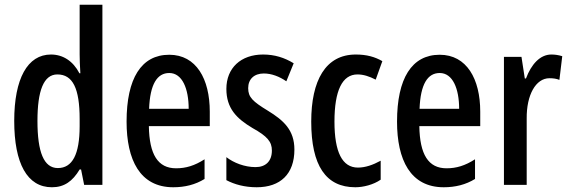

<svg xmlns="http://www.w3.org/2000/svg" viewBox="-20 -780 2401 810"><path d="M199 10C251 10 286 -15 316 -65H322L335 0H412V-760H316V-550C316 -529 317 -504 319 -471H315C288 -523 245 -550 195 -550C96 -550 40 -448 40 -270C40 -90 95 10 199 10ZM224 -71C165 -71 138 -138 138 -270C138 -397 164 -466 222 -466C287 -466 316 -407 316 -278V-248C316 -128 285 -71 224 -71Z M694 -549C576 -549 514 -449 514 -267C514 -106 570 10 711 10C760 10 804 -1 843 -25V-108C801 -81 764 -70 723 -70C646 -70 610 -128 608 -248H865V-309C865 -447 808 -549 694 -549ZM694 -472C749 -472 776 -406 776 -321H609C613 -425 643 -472 694 -472Z M1222 -149C1222 -231 1177 -272 1110 -313C1046 -352 1027 -370 1027 -408C1027 -446 1052 -470 1093 -470C1126 -470 1159 -457 1188 -437L1219 -513C1180 -537 1138 -550 1090 -550C996 -550 935 -493 935 -405C935 -323 978 -280 1045 -240C1108 -205 1127 -182 1127 -145C1127 -100 1101 -75 1058 -75C1012 -75 966 -93 935 -117V-20C969 -2 1012 10 1063 10C1163 10 1222 -46 1222 -149Z M1479 10C1513 10 1556 -1 1586 -22V-102C1553 -84 1521 -73 1490 -73C1424 -73 1391 -138 1391 -267C1391 -398 1424 -466 1488 -466C1513 -466 1538 -458 1565 -444L1593 -522C1562 -540 1527 -550 1481 -550C1353 -550 1293 -440 1293 -267C1293 -81 1355 10 1479 10Z M1835 -549C1717 -549 1655 -449 1655 -267C1655 -106 1711 10 1852 10C1901 10 1945 -1 1984 -25V-108C1942 -81 1905 -70 1864 -70C1787 -70 1751 -128 1749 -248H2006V-309C2006 -447 1949 -549 1835 -549ZM1835 -472C1890 -472 1917 -406 1917 -321H1750C1754 -425 1784 -472 1835 -472Z M2306 -550C2258 -550 2221 -508 2199 -449H2194L2180 -540H2106V0H2202V-280C2201 -379 2240 -450 2298 -450C2314 -450 2328 -448 2340 -443L2352 -543C2335 -548 2321 -550 2306 -550Z"/></svg>

Font: Noto Sans Lao ExtraCondensed Medium
Style: Regular
Weight: 500
Width: 2
Designer: Monotype Design Team
Foundry: Monotype Imaging Inc.
Version: Version 2.003